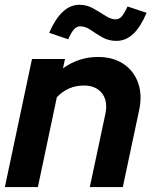

<svg xmlns="http://www.w3.org/2000/svg" viewBox="-22 -761 624 781"><path d="M-2.2 0 108.1 -521H242.4L234.2 -483.2Q299.1 -529.3 376.2 -529.3Q438.1 -529.3 480.4 -500.9Q522.7 -472.5 540 -423.3Q557.4 -374.2 543.7 -311.3L477.5 0H343.3L406.7 -298Q417.4 -349.8 393 -381.5Q368.6 -413.1 318.6 -413.1Q286.9 -413.1 259.3 -401.2Q231.8 -389.3 209.2 -365.3L132.1 0ZM255.6 -601.1 178 -627.6Q227.6 -741.5 300.5 -741.5Q331.3 -741.5 357.5 -726.6Q383.6 -711.8 406.5 -697.1Q429.3 -682.3 447.9 -682.3Q462.5 -682.3 472.5 -693.5Q482.6 -704.6 497 -734.6L574.2 -708.9Q549.9 -651.2 519.8 -622.9Q489.6 -594.7 451.2 -594.7Q419.6 -594.7 394 -609.4Q368.5 -624.1 347 -639Q325.5 -653.9 303.8 -653.9Q290.2 -653.9 278.9 -641.5Q267.6 -629.1 255.6 -601.1Z"/></svg>

Font: Red Hat Display VF
Style: Italic
Weight: 300
Italic angle: -12°
Designer: Pentagram, MCKL
Foundry: Pentagram, MCKL
Version: Version 1.023